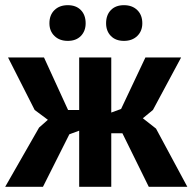

<svg xmlns="http://www.w3.org/2000/svg" viewBox="-26 -722 744 742"><path d="M242 -203 140 0H-6L125 -229L159 -259L108 -297L5 -500H144L237 -297H280V-500H404V-287L442 -301L536 -500H674L565 -297L526 -265L577 -225L698 0H549L447 -207H404V0H280V-217ZM165 -632Q165 -664 184.5 -683Q204 -702 236 -702Q268 -702 286.5 -683Q305 -664 305 -632Q305 -602 286.5 -583Q268 -564 236 -564Q204 -564 184.5 -583Q165 -602 165 -632ZM384 -632Q384 -664 402.5 -683Q421 -702 453 -702Q485 -702 504.5 -683Q524 -664 524 -632Q524 -602 504.5 -583Q485 -564 453 -564Q421 -564 402.5 -583Q384 -602 384 -632Z"/></svg>

Font: PTSans
Style: Bold
Weight: 700
Designer: A.Korolkova, O.Umpeleva, V.Yefimov
Foundry: ParaType Ltd
Version: Version 2.003W OFL